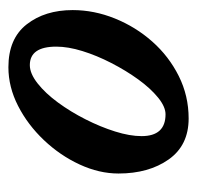

<svg xmlns="http://www.w3.org/2000/svg" viewBox="-26 -430 469 457"><g transform="rotate(-90 208.5 -201.5)"><path d="M155 13Q91 13 57.5 -34.5Q24 -82 24 -154Q24 -200 45.5 -246.5Q67 -293 103.5 -331.5Q140 -370 185 -393Q230 -416 277 -416Q345 -416 379 -372.5Q413 -329 413 -263Q413 -212 393 -162.5Q373 -113 338 -73.5Q303 -34 256 -10.5Q209 13 155 13ZM165 -42Q183 -42 205 -60Q227 -78 248 -107Q269 -136 287 -171Q305 -206 315.5 -240Q326 -274 326 -302Q326 -365 282 -365Q262 -365 238.5 -346.5Q215 -328 193 -298Q171 -268 153 -232.5Q135 -197 124 -162Q113 -127 113 -99Q113 -42 165 -42Z"/></g></svg>

Font: Junicode
Style: Bold Italic
Weight: 700
Italic angle: -11°
Designer: Peter S. Baker
Version: Version 2.100; ttfautohint (v1.8.4)